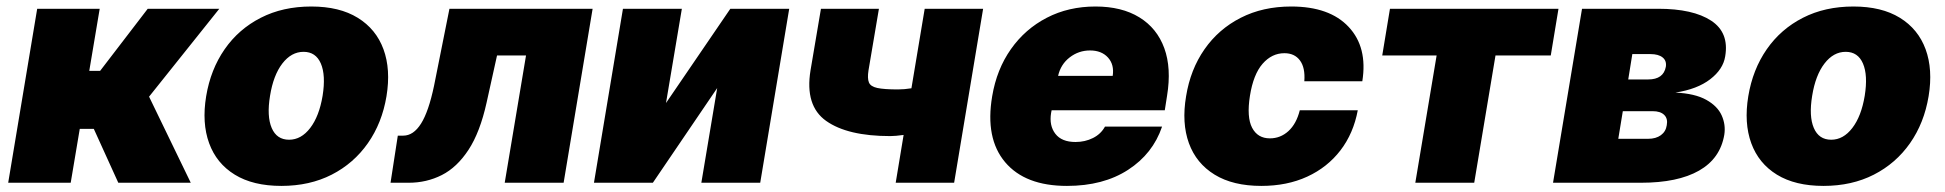

<svg xmlns="http://www.w3.org/2000/svg" viewBox="-20 -573 6097 602"><path d="M5.7 0 96.6 -545.5H292.6L259.9 -350.9H294L443.2 -545.5H667.6L447.4 -269.9L578.1 0H350.9L274.1 -169H230.1L201.7 0Z M862.2 9.9Q773.4 9.9 716.1 -25.4Q658.7 -60.7 635.7 -124.1Q612.6 -187.5 626.4 -271.3Q640.3 -355.1 684.3 -418.5Q728.3 -481.9 797.6 -517.2Q866.8 -552.6 956 -552.6Q1044.4 -552.6 1101.7 -517.2Q1159.1 -481.9 1182.4 -418.5Q1205.6 -355.1 1191.8 -271.3Q1177.9 -187.5 1133.5 -124.1Q1089.1 -60.7 1020.1 -25.4Q951 9.9 862.2 9.9ZM886.4 -134.9Q924.4 -134.9 952.6 -171.7Q980.8 -208.5 991.5 -272.7Q1001.8 -337 986 -373.8Q970.2 -410.5 931.8 -410.5Q893.5 -410.5 865.2 -373.8Q837 -337 826.7 -272.7Q816.1 -208.5 831.9 -171.7Q847.7 -134.9 886.4 -134.9Z M1204.5 0 1227.3 -147.7H1244.3Q1276.3 -147.7 1300.1 -185.4Q1323.9 -223 1340.9 -304L1389.2 -545.5H1838.1L1747.2 0H1562.5L1629.3 -399.1H1538.4L1505.7 -251.4Q1485.1 -158.4 1449 -103.3Q1413 -48.3 1365.2 -24.1Q1317.5 0 1261.4 0Z M2068.2 -250 2269.9 -545.5H2454.5L2363.6 0H2179L2228.7 -296.9L2027 0H1842.3L1933.2 -545.5H2117.9Z M3062.5 -545.5 2971.6 0H2788.4L2813.2 -149.9Q2787.3 -146.3 2771.3 -146.3Q2637.4 -146.3 2570.3 -193.9Q2503.2 -241.5 2521.3 -352.3L2554 -545.5H2735.8L2703.1 -352.3Q2699.2 -327.4 2704.4 -314.6Q2709.5 -301.8 2730.6 -297.2Q2751.8 -292.6 2795.5 -292.6Q2815.3 -292.6 2837.7 -296.2L2879.3 -545.5Z M3325.3 9.9Q3194.2 9.9 3131.4 -64.6Q3068.5 -139.2 3090.9 -271.3Q3105.1 -355.8 3149.7 -419Q3194.2 -482.2 3262.3 -517.4Q3330.3 -552.6 3414.8 -552.6Q3497.2 -552.6 3552.4 -518.6Q3607.6 -484.7 3630.5 -422.1Q3653.4 -359.4 3639.2 -272.7L3632.1 -227.3H3277.3L3275.6 -218.8Q3269.2 -179.3 3288.9 -153.6Q3308.6 -127.8 3352.3 -127.8Q3382.1 -127.8 3407 -140.3Q3431.8 -152.7 3444.6 -176.1H3623.6Q3594.8 -90.9 3517 -40.5Q3439.3 9.9 3325.3 9.9ZM3297.6 -335.2H3468.8Q3474.1 -370.4 3454 -392.6Q3433.9 -414.8 3397.7 -414.8Q3362.2 -414.8 3334 -393.1Q3305.8 -371.4 3297.6 -335.2Z M3934.7 9.9Q3845.9 9.9 3788.4 -25.4Q3730.8 -60.7 3707.7 -124.1Q3684.7 -187.5 3698.9 -271.3Q3712.4 -355.1 3756.6 -418.5Q3800.8 -481.9 3870.2 -517.2Q3939.6 -552.6 4028.4 -552.6Q4148.8 -552.6 4208.6 -488.6Q4268.5 -424.7 4251.4 -318.2H4069.6Q4072.8 -360.8 4055.9 -383.5Q4039.1 -406.2 4007.1 -406.2Q3967.7 -406.2 3938.7 -373Q3909.8 -339.8 3899.1 -272.7Q3888.5 -205.6 3905.9 -172.4Q3923.3 -139.2 3961.6 -139.2Q3994.7 -139.2 4019.7 -161.9Q4044.7 -184.7 4055.4 -227.3H4237.2Q4223.7 -154.8 4182.9 -101.6Q4142 -48.3 4078.8 -19.2Q4015.6 9.9 3934.7 9.9Z M4313.9 -399.1 4338.1 -545.5H4866.5L4842.3 -399.1H4669L4602.3 0H4417.6L4484.4 -399.1Z M4849.4 0 4940.3 -545.5H5179Q5288.4 -545.5 5345.2 -508.2Q5402 -470.9 5389.2 -396.3Q5382.8 -355.8 5342.3 -324.6Q5301.8 -293.3 5233 -282.7Q5294.4 -279.8 5329.7 -260.1Q5365.1 -240.4 5378.2 -211.1Q5391.3 -181.8 5386.4 -150.6Q5373.9 -76 5307.2 -38Q5240.4 0 5125 0ZM5054 -137.8H5147.7Q5171.9 -137.8 5187.5 -149.1Q5203.1 -160.5 5206 -180.4Q5209.9 -201 5198 -212.7Q5186.1 -224.4 5161.9 -224.4H5068.2ZM5085.2 -323.9H5147.7Q5195.7 -323.9 5203.1 -363.6Q5206 -382.5 5193 -392.9Q5180 -403.4 5154.8 -403.4H5098Z M5697.4 9.9Q5608.7 9.9 5551.3 -25.4Q5494 -60.7 5470.9 -124.1Q5447.8 -187.5 5461.6 -271.3Q5475.5 -355.1 5519.5 -418.5Q5563.6 -481.9 5632.8 -517.2Q5702.1 -552.6 5791.2 -552.6Q5879.6 -552.6 5937 -517.2Q5994.3 -481.9 6017.6 -418.5Q6040.8 -355.1 6027 -271.3Q6013.1 -187.5 5968.8 -124.1Q5924.4 -60.7 5855.3 -25.4Q5786.2 9.9 5697.4 9.9ZM5721.6 -134.9Q5759.6 -134.9 5787.8 -171.7Q5816.1 -208.5 5826.7 -272.7Q5837 -337 5821.2 -373.8Q5805.4 -410.5 5767 -410.5Q5728.7 -410.5 5700.5 -373.8Q5672.2 -337 5661.9 -272.7Q5651.3 -208.5 5667.1 -171.7Q5682.9 -134.9 5721.6 -134.9Z"/></svg>

Font: Inter UI Black
Style: Italic
Weight: 900
Italic angle: -9.39999°
Designer: Rasmus Andersson
Foundry: rsms
Version: 3.2;8d6f07862